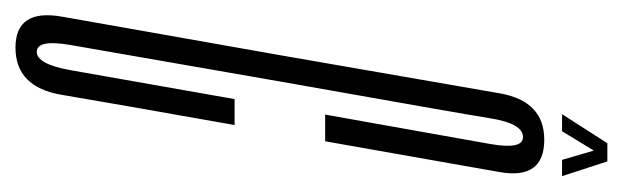

<svg xmlns="http://www.w3.org/2000/svg" viewBox="-324 -502 804 248"><g transform="rotate(90 78.0 -378.0)"><path d="M15.5 4Q66.5 4 76.5 -55.8Q86.5 -115.5 115.5 -279H82Q52.5 -112.5 44.8 -68Q37 -23.5 21 -23.5Q4.5 -23.5 12.2 -67.5Q20 -111.5 59.5 -339Q100 -567 106.8 -609.2Q113.5 -651.5 131 -651.5Q147.5 -651.5 140 -609.2Q132.5 -567 102 -396H136.5Q166 -563 176.2 -621Q186.5 -679 134.5 -679Q84.5 -679 74.5 -621.2Q64.5 -563.5 25.5 -339Q-14 -116 -24.5 -56Q-35 4 15.5 4ZM101.5 -702H123.5L148.5 -743L160.5 -702H181.5L162.5 -760.5H139Z"/></g></svg>

Font: Anybody UltraCondensed ExtraLight
Style: Italic
Weight: 250
Width: 1
Italic angle: -10°
Version: Version 1.113;gftools[0.9.25]